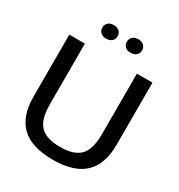

<svg xmlns="http://www.w3.org/2000/svg" viewBox="-209 -1039 1106 1188"><g transform="rotate(30 344.0 -445.5)"><path d="M344.2 9.8Q192.4 9.8 119.6 -59.8Q46.9 -129.4 46.9 -269V-711.9H158.2V-278.8Q158.2 -170.9 202.1 -126Q246.1 -81.1 344.2 -81.1Q442.4 -81.1 486.1 -126Q529.8 -170.9 529.8 -278.8V-711.9H641.1V-269Q641.1 -129.4 568.4 -59.8Q495.6 9.8 344.2 9.8ZM255.9 -804.2Q230.5 -804.2 216.3 -817.6Q202.1 -831.1 202.1 -852.1Q202.1 -873.5 216.3 -887.2Q230.5 -900.9 255.9 -900.9Q281.7 -900.9 296.4 -887.2Q311 -873.5 311 -852.1Q311 -831.1 296.4 -817.6Q281.7 -804.2 255.9 -804.2ZM377 -852.1Q377 -873.5 391.4 -887.2Q405.8 -900.9 431.2 -900.9Q457 -900.9 471.4 -887.2Q485.8 -873.5 485.8 -852.1Q485.8 -831.1 471.2 -817.6Q456.5 -804.2 431.2 -804.2Q405.8 -804.2 391.4 -817.6Q377 -831.1 377 -852.1Z"/></g></svg>

Font: Creato Display Medium
Style: Regular
Weight: 500
Version: Version 1.000